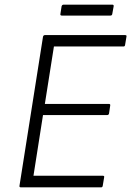

<svg xmlns="http://www.w3.org/2000/svg" viewBox="-20 -806 570 826"><path d="M70 0Q62 0 64 -8L165 -648Q167 -655 173 -655H518Q522 -655 523.5 -653.5Q525 -652 524 -648L518 -612Q517 -606 511 -606H212L173 -359H448Q456 -359 454 -351L449 -317Q447 -311 441 -311H165L124 -50H422Q430 -50 428 -43L422 -7Q421 0 415 0ZM246 -739Q238 -739 240 -747L245 -779Q247 -786 254 -786H463Q470 -786 469 -779L463 -746Q462 -739 455 -739Z"/></svg>

Font: Sofia Sans Light
Style: Italic
Weight: 300
Italic angle: -9°
Version: Version 4.100-B